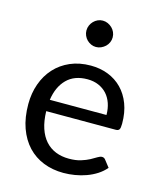

<svg xmlns="http://www.w3.org/2000/svg" viewBox="-106 -768 711 852"><g transform="rotate(15 249.0 -342.0)"><path d="M36.6 0ZM261.2 -484.9Q304.2 -484.9 340.8 -470.7Q377.4 -456.5 404.3 -429.2Q431.2 -401.9 446.3 -362.3Q461.4 -322.8 461.4 -271.5Q461.4 -251.5 457 -244.9Q452.6 -238.3 440.9 -238.3H121.6Q122.6 -193.4 133.8 -159.9Q145 -126.5 164.8 -104.5Q184.6 -82.5 211.9 -71.5Q239.3 -60.5 272.9 -60.5Q304.2 -60.5 327.1 -67.6Q350.1 -74.7 366.5 -83.5Q382.8 -92.3 394 -99.4Q405.3 -106.4 413.6 -106.4Q418.9 -106.4 422.9 -104.2Q426.8 -102.1 429.7 -98.1L454.1 -66.9Q438 -47.9 416.3 -33.9Q394.5 -20 369.6 -11Q344.7 -2 318.1 2.4Q291.5 6.8 265.6 6.8Q215.8 6.8 173.8 -9.8Q131.8 -26.4 101.3 -58.8Q70.8 -91.3 53.7 -138.9Q36.6 -186.5 36.6 -248.5Q36.6 -298.3 52 -341.6Q67.4 -384.8 96.4 -416.7Q125.5 -448.7 167.2 -466.8Q209 -484.9 261.2 -484.9ZM262.7 -422.4Q202.6 -422.4 167.7 -387.2Q132.8 -352.1 124 -291H384.3Q384.3 -319.8 376 -344Q367.7 -368.2 352.1 -385.5Q336.4 -402.8 313.7 -412.6Q291 -422.4 262.7 -422.4ZM321.8 -630.4Q321.8 -618.2 316.9 -607.2Q312 -596.2 303.5 -588.1Q294.9 -580.1 283.9 -575.2Q272.9 -570.3 260.7 -570.3Q248.5 -570.3 237.8 -575.2Q227.1 -580.1 219 -588.1Q210.9 -596.2 206.1 -607.2Q201.2 -618.2 201.2 -630.4Q201.2 -643.1 206.1 -654.1Q210.9 -665 219 -673.3Q227.1 -681.6 237.8 -686.5Q248.5 -691.4 260.7 -691.4Q272.9 -691.4 283.9 -686.5Q294.9 -681.6 303.5 -673.3Q312 -665 316.9 -654.1Q321.8 -643.1 321.8 -630.4Z"/></g></svg>

Font: Carlito
Style: Regular
Weight: 400
Designer: Lukasz Dziedzic
Foundry: tyPoland Lukasz Dziedzic
Version: Version 1.104